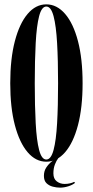

<svg xmlns="http://www.w3.org/2000/svg" viewBox="-20 -731 426 881"><path d="M192.5 11Q144 11 106.8 -32.5Q69.5 -76 48.2 -156.8Q27 -237.5 27 -349Q27 -461 48.2 -542.2Q69.5 -623.5 106.8 -667.2Q144 -711 192.5 -711Q241 -711 278.8 -667.2Q316.5 -623.5 337.8 -542.2Q359 -461 359 -349Q359 -237.5 337.8 -156.8Q316.5 -76 278.8 -32.5Q241 11 192.5 11ZM192.5 1Q214 1 225.8 -42.8Q237.5 -86.5 242 -165.5Q246.5 -244.5 246.5 -349Q246.5 -454 242 -533.2Q237.5 -612.5 225.8 -656.8Q214 -701 192.5 -701Q171 -701 159.5 -656.8Q148 -612.5 143.8 -533.2Q139.5 -454 139.5 -349Q139.5 -244.5 143.8 -165.5Q148 -86.5 159.5 -42.8Q171 1 192.5 1ZM256 130Q239.5 130 222.2 125.5Q205 121 193.2 109.5Q181.5 98 181.5 76Q181.5 54 192.2 37.8Q203 21.5 217.2 10.2Q231.5 -1 243 -8L248 -6Q239 5.5 232 23.5Q225 41.5 225 64.5Q225 89.5 240.5 101.2Q256 113 276.5 113Q290 113 301.5 110.2Q313 107.5 320 103.5L324.5 108Q313 117.5 293.5 123.8Q274 130 256 130Z"/></svg>

Font: Imbue 100pt SemiBold
Style: Regular
Weight: 600
Designer: Tyler Finck
Foundry: Etcetera Type Company
Version: Version 1.102; ttfautohint (v1.8.3)